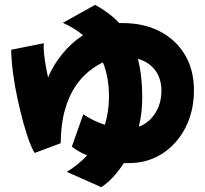

<svg xmlns="http://www.w3.org/2000/svg" viewBox="-20 -685 845 791"><path d="M397 86 255 23Q303 -6 339 -45Q319 -53 303 -62.5Q287 -72 276 -81L323 -214Q367 -185 412 -171Q429 -226 429 -287Q429 -366 404 -428Q376 -415 346 -391Q316 -367 290 -328.5Q264 -290 247.5 -232.5Q231 -175 230 -95L123 -55Q114 -67 101.5 -100Q89 -133 76.5 -178.5Q64 -224 52.5 -276.5Q41 -329 34 -381.5Q27 -434 26 -480L161 -507Q160 -503 160 -499.5Q160 -496 160 -492Q160 -466 165.5 -431.5Q171 -397 178 -366Q199 -416 236 -462Q273 -508 322 -540Q286 -570 239 -591L372 -665Q431 -633 471 -590Q477 -590 484 -590Q573 -590 639 -555.5Q705 -521 742 -459Q779 -397 779 -313Q779 -227 744 -159Q709 -91 648.5 -52Q588 -13 509 -13Q499 -13 490 -13Q466 24 441.5 49Q417 74 397 86ZM566 -283Q566 -251 562.5 -221Q559 -191 552 -163Q593 -178 619 -218Q645 -258 645 -311Q645 -362 619 -396Q593 -430 548 -443Q566 -374 566 -283Z"/></svg>

Font: Mochiy Pop P One
Style: Regular
Weight: 400
Designer: FONTDASU
Foundry: FONTDASU / Google Inc. / Adobe
Version: Version 2.000